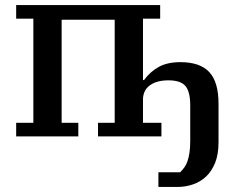

<svg xmlns="http://www.w3.org/2000/svg" viewBox="-20 -540 925 760"><path d="M607 142H693Q702 133 709.5 123Q717 113 722 98.5Q727 84 730 64.5Q733 45 733 17V-123Q733 -177 714 -199.5Q695 -222 647 -222Q602 -222 575 -203.5Q548 -185 546 -150V-54H619V0H368V-54H434V-462H224V-54H290V0H44V-54H112V-466H44V-520H614V-466H546V-223H550Q575 -257 609 -275.5Q643 -294 694 -294Q772 -294 808.5 -254.5Q845 -215 845 -130V23Q845 71 831.5 104.5Q818 138 795.5 159Q773 180 743.5 190Q714 200 683 200H607Z"/></svg>

Font: IBM Plex Serif Medm
Style: Regular
Weight: 500
Designer: Mike Abbink, Paul van der Laan, Pieter van Rosmalen
Foundry: Bold Monday
Version: Version 3.001